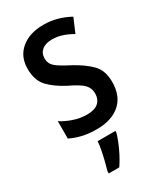

<svg xmlns="http://www.w3.org/2000/svg" viewBox="-194 -623 778 917"><g transform="rotate(-30 195.0 -164.5)"><path d="M356 -150Q356 -72 309 -31Q262 10 179 10Q135 10 100 1.5Q65 -7 37 -21V-117Q64 -99 101 -86.5Q138 -74 175 -74Q217 -74 237.5 -92.5Q258 -111 258 -144Q258 -172 238.5 -192.5Q219 -213 162 -240Q104 -270 70.5 -305.5Q37 -341 37 -405Q37 -472 83.5 -511Q130 -550 207 -550Q247 -550 282.5 -540Q318 -530 351 -512L318 -435Q293 -450 265 -459.5Q237 -469 208 -469Q172 -469 152 -452.5Q132 -436 132 -408Q132 -379 152.5 -361Q173 -343 230 -314Q287 -283 321.5 -248Q356 -213 356 -150ZM252 71Q242 106 222.5 147.5Q203 189 181 221H123V209Q128 192 135 164.5Q142 137 147.5 109Q153 81 154 61H252Z"/></g></svg>

Font: Noto Sans Arabic UI Cn Md
Style: Regular
Weight: 500
Width: 3
Designer: Monotype Design Team, Nadine Chahine and Nizar Qandah
Foundry: Monotype Imaging Inc.
Version: Version 2.010; ttfautohint (v1.8.4.7-5d5b)